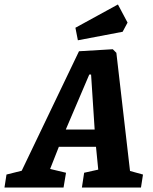

<svg xmlns="http://www.w3.org/2000/svg" viewBox="-68 -838 683 858"><path d="M513 -74 571 -58 562 0H298L308 -66L371 -80L361 -182H195L156 -83L227 -66L216 0H-48L-39 -58L29 -75L285 -609L436 -618L452 -602ZM331 -505 226 -259H355L339 -505ZM280 -658 269 -714 459 -818 502 -737 480 -696Z"/></svg>

Font: Grenze
Style: Bold Italic
Weight: 700
Italic angle: -10°
Designer: Renata Polastri
Foundry: Omnibus-Type
Version: Version 1.002; ttfautohint (v1.8)